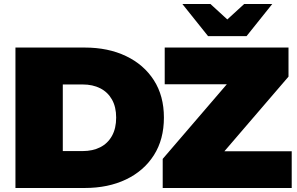

<svg xmlns="http://www.w3.org/2000/svg" viewBox="-20 -937 1482 957"><path d="M57 0V-700H402Q519 -700 608 -657.5Q697 -615 747 -537Q797 -459 797 -351Q797 -242 747 -163.5Q697 -85 608 -42.5Q519 0 402 0ZM293 -184H392Q442 -184 479.5 -203Q517 -222 538 -259.5Q559 -297 559 -351Q559 -404 538 -441Q517 -478 479.5 -497Q442 -516 392 -516H293ZM791 0V-145L1181 -599L1210 -517H801V-700H1418V-555L1028 -101L999 -183H1434V0ZM1017 -757 889 -917H1029L1171 -787H1055L1197 -917H1337L1209 -757Z"/></svg>

Font: MOST Montserrat Black
Style: Regular
Weight: 900
Designer: Julieta Ulanovsky
Foundry: Julieta Ulanovsky
Version: Version 8.000;March 11, 2024;FontCreator 15.0.0.2926 64-bit